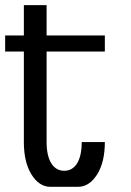

<svg xmlns="http://www.w3.org/2000/svg" viewBox="-38 -722 505 742"><path d="M263.2 0H157.2Q113.3 0 83.7 -47.6Q54.2 -95.2 54.2 -172.9V-522.9H-18.1V-585H54.2V-702.1H142.1V-585H367.2V-522.9H142.1V-172.9Q142.1 -120.1 160.2 -91.1Q178.2 -62 210 -62Q242.2 -62 260 -90.8Q277.8 -119.6 277.8 -172.9H367.2Q367.2 -95.2 337.2 -47.6Q307.1 0 263.2 0Z"/></svg>

Font: Favorite Color
Style: Regular
Weight: 400
Designer: Bryce Wilner
Version: Version 1.000;PS 1.0;hotconv 16.6.51;makeotf.lib2.5.65220 DE